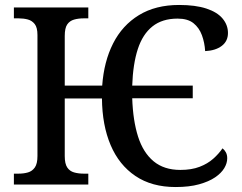

<svg xmlns="http://www.w3.org/2000/svg" viewBox="-20 -744 974 774"><path d="M688 10Q592 10 526 -34.5Q460 -79 426 -159Q392 -239 391 -347H241V-115Q241 -84 251 -69Q261 -54 278.5 -49Q296 -44 317 -44H336V0H36V-44H55Q76 -44 93 -49Q110 -54 120.5 -69Q131 -84 131 -115V-603Q131 -633 120 -647Q109 -661 92 -665.5Q75 -670 55 -670H36V-714H336V-670H317Q296 -670 278.5 -665Q261 -660 251 -645.5Q241 -631 241 -599V-399H392Q399 -496 436 -569Q473 -642 540 -683Q607 -724 702 -724Q768 -724 812 -709.5Q856 -695 877.5 -669Q899 -643 899 -611Q899 -578 874 -559Q849 -540 807 -538Q805 -572 794 -602Q783 -632 760 -650.5Q737 -669 696 -669Q634 -669 594.5 -637.5Q555 -606 535.5 -546Q516 -486 513 -399H757V-348H513Q516 -258 536.5 -193.5Q557 -129 599 -94Q641 -59 707 -59Q752 -59 784.5 -71.5Q817 -84 839.5 -104Q862 -124 877 -146Q885 -140 890.5 -130Q896 -120 896 -106Q896 -86 884 -66Q872 -46 847 -29Q822 -12 782.5 -1Q743 10 688 10Z"/></svg>

Font: ET Text
Style: Regular
Weight: 470
Designer: Monotype Design Team
Foundry: Monotype Imaging Inc.
Version: Version 2.009